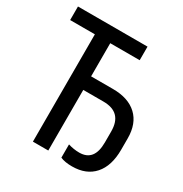

<svg xmlns="http://www.w3.org/2000/svg" viewBox="-168 -843 936 982"><g transform="rotate(30 300.0 -352.0)"><path d="M324.2 -2V-80.1Q357.4 -69.8 390.1 -69.8Q478 -69.8 478 -180.2V-245.1Q478 -357.9 367.2 -357.9H248V0H157.2V-633.8H11.2V-713.9H421.9V-633.8H248V-438H377Q468.3 -438 518.6 -390.9Q568.8 -343.8 568.8 -256.8V-189.9Q568.8 -94.2 522.7 -42.2Q476.6 9.8 393.1 9.8Q350.1 9.8 324.2 -2Z"/></g></svg>

Font: WenQuanYi Micro Hei Mono
Style: Regular
Weight: 400
Foundry: Ascender Corporation
Version: Version 0.2.0-beta